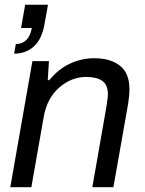

<svg xmlns="http://www.w3.org/2000/svg" viewBox="-20 -781 603 801"><path d="M39.1 -557.1 45.9 -597.2Q100.1 -597.2 112.8 -664.1H67.9L85 -761.2H180.2L166 -682.1Q155.3 -618.2 121.6 -587.6Q87.9 -557.1 39.1 -557.1ZM22.9 0 115.2 -525.9H184.1L179.2 -446.8H186Q223.1 -492.7 271.7 -515.4Q320.3 -538.1 373 -538.1Q440.9 -538.1 480.5 -506.8Q520 -475.6 520 -409.2Q520 -380.9 514.2 -346.2L453.1 0H365.2L424.8 -340.8Q425.3 -346.7 426.8 -356.4Q428.2 -366.2 429.2 -373.3Q430.2 -380.4 430.2 -386.2Q430.2 -427.2 406.7 -443.6Q383.3 -460 339.8 -460Q277.8 -460 226.8 -415.5Q175.8 -371.1 162.1 -292L110.8 0Z"/></svg>

Font: Archivo
Style: Italic
Weight: 400
Italic angle: -10°
Designer: Hector Gatti
Foundry: Omnibus-Type
Version: Version 2.001